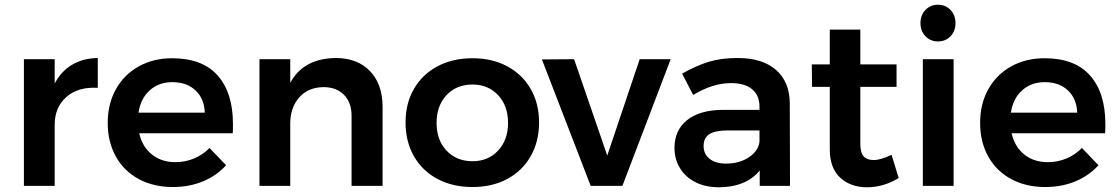

<svg xmlns="http://www.w3.org/2000/svg" viewBox="-20 -785 4720 811"><path d="M393 -540V-414Q310 -419 260.5 -375.5Q211 -332 211 -258V0H81V-535H211V-432Q238 -484 284.5 -511.5Q331 -539 393 -540Z M964 -261Q964 -235 963 -222H568Q581 -165 621.5 -132.5Q662 -100 721 -100Q762 -100 799.5 -115.5Q837 -131 865 -160L935 -87Q895 -43 837.5 -19Q780 5 710 5Q628 5 565.5 -29Q503 -63 469 -124.5Q435 -186 435 -266Q435 -346 469.5 -408Q504 -470 566 -504.5Q628 -539 707 -539Q835 -539 899.5 -466Q964 -393 964 -261ZM845 -309Q843 -368 806 -403Q769 -438 708 -438Q651 -438 612.5 -403.5Q574 -369 565 -309Z M1596 -334V0H1465V-296Q1465 -352 1433 -384.5Q1401 -417 1346 -417Q1281 -416 1243.5 -373Q1206 -330 1206 -263V0H1076V-535H1206V-435Q1261 -538 1398 -540Q1490 -540 1543 -484.5Q1596 -429 1596 -334Z M2257 -268Q2257 -187 2221.5 -125Q2186 -63 2122.5 -29Q2059 5 1976 5Q1892 5 1828 -29Q1764 -63 1728.5 -125Q1693 -187 1693 -268Q1693 -348 1728.5 -409.5Q1764 -471 1828 -505Q1892 -539 1976 -539Q2059 -539 2122.5 -505Q2186 -471 2221.5 -409.5Q2257 -348 2257 -268ZM1824 -266Q1824 -194 1866 -149Q1908 -104 1976 -104Q2042 -104 2084 -149Q2126 -194 2126 -266Q2126 -338 2084 -383Q2042 -428 1976 -428Q1908 -428 1866 -383Q1824 -338 1824 -266Z M2269 -534 2405 -535 2545 -128 2682 -535H2813L2609 0H2475Z M3189 0V-65Q3161 -30 3117 -12Q3073 6 3016 6Q2960 6 2917.5 -15.5Q2875 -37 2852 -75Q2829 -113 2829 -160Q2829 -235 2882 -277.5Q2935 -320 3032 -321H3188V-335Q3188 -382 3157 -408Q3126 -434 3067 -434Q2991 -434 2908 -384L2861 -474Q2924 -509 2975.5 -524.5Q3027 -540 3096 -540Q3200 -540 3257.5 -490Q3315 -440 3316 -350L3317 0ZM3188 -186V-234H3053Q3001 -234 2976.5 -218.5Q2952 -203 2952 -168Q2952 -134 2977.5 -114Q3003 -94 3047 -94Q3103 -94 3143 -120.5Q3183 -147 3188 -186Z M3776 -33Q3712 6 3642 6Q3573 6 3529 -34.5Q3485 -75 3485 -154V-418H3410L3409 -513H3485V-660H3614V-513H3767V-418H3614V-177Q3614 -140 3628 -124.5Q3642 -109 3670 -109Q3700 -109 3746 -131Z M3878 -535H4008V0H3878ZM4016 -687Q4016 -654 3995 -632Q3974 -610 3942 -610Q3910 -610 3889 -632Q3868 -654 3868 -687Q3868 -721 3889 -743Q3910 -765 3942 -765Q3974 -765 3995 -743Q4016 -721 4016 -687Z M4649 -261Q4649 -235 4648 -222H4253Q4266 -165 4306.5 -132.5Q4347 -100 4406 -100Q4447 -100 4484.5 -115.5Q4522 -131 4550 -160L4620 -87Q4580 -43 4522.5 -19Q4465 5 4395 5Q4313 5 4250.5 -29Q4188 -63 4154 -124.5Q4120 -186 4120 -266Q4120 -346 4154.5 -408Q4189 -470 4251 -504.5Q4313 -539 4392 -539Q4520 -539 4584.5 -466Q4649 -393 4649 -261ZM4530 -309Q4528 -368 4491 -403Q4454 -438 4393 -438Q4336 -438 4297.5 -403.5Q4259 -369 4250 -309Z"/></svg>

Font: Montserrat Medium
Style: Regular
Weight: 500
Designer: Julieta Ulanovsky
Foundry: Julieta Ulanovsky
Version: Version 6.001